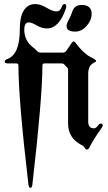

<svg xmlns="http://www.w3.org/2000/svg" viewBox="-20 -727 534 946"><path d="M3.4 0ZM308.1 -598.6Q308.1 -609.9 314.5 -620.6Q327.1 -643.6 337.6 -673.1Q348.1 -702.6 381.8 -702.6Q431.6 -702.6 431.6 -658.7Q431.6 -627.4 407 -599.4Q382.3 -571.3 350.6 -571.3Q308.1 -571.3 308.1 -598.6ZM15.6 -436Q77.6 -458.5 77.6 -581.1Q77.6 -662.1 109.9 -690.9Q127.4 -707 153.6 -707Q179.7 -707 209.2 -689Q238.8 -670.9 257.8 -670.9Q276.9 -670.9 284.2 -692.9Q289.1 -707 297.4 -707Q306.6 -707 306.6 -696.8Q306.6 -691.4 304.7 -685.5Q271.5 -586.9 211.4 -586.9Q186.5 -586.9 160.9 -601.8Q135.3 -616.7 122.1 -616.7Q99.6 -616.7 99.6 -581.1Q99.6 -525.4 144.5 -492.2Q153.8 -485.4 161.6 -476.6Q169.4 -467.8 180.2 -467.8H290Q300.8 -467.8 306.6 -476.6L334 -516.6Q338.4 -522.9 342.5 -522.9Q346.7 -522.9 351.1 -517.6Q390.1 -464.8 423.3 -447.8Q453.6 -432.6 453.6 -427.5Q453.6 -422.4 446.3 -419.4Q414.6 -406.7 414.6 -363.3V-128.4Q414.6 -94.7 442.9 -94.7Q452.6 -94.7 460.9 -106.4Q469.2 -118.2 477.5 -118.2Q486.3 -118.2 486.3 -108.4Q486.3 -104 478.5 -93.3Q440.9 -41.5 419.9 1Q415.5 9.8 408.4 9.8Q401.4 9.8 397.5 1.5Q393.6 -6.8 381.8 -12.7Q315.4 -45.9 315.4 -119.6V-383.3Q315.4 -390.1 311.5 -393.6Q303.7 -400.9 299.8 -405.8Q293.9 -414.6 282.2 -414.6H199.2Q189 -414.6 189 -403.8Q189 -248.5 139.6 182.1Q137.7 198.7 129.9 198.7Q122.1 198.7 120.1 182.1Q70.8 -236.8 70.8 -403.8Q70.8 -414.6 60.5 -414.6H19Q3.4 -414.6 3.4 -423.1Q3.4 -431.6 15.6 -436Z"/></svg>

Font: UnifrakturMaguntia17
Style: Book
Weight: 400
Designer: j. 'mach' wust, Gerrit Ansmann, Georg Duffner, based on a font by Peter Wiegel, original typeface by Carl Albert Fahrenw
Version: Version 2017-03-19